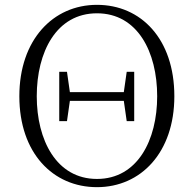

<svg xmlns="http://www.w3.org/2000/svg" viewBox="-20 -759 800 794"><path d="M381 15C563 15 701 -129 701 -361C701 -598 563 -739 381 -739C199 -739 60 -594 60 -361C60 -126 199 15 381 15ZM381 -19C213 -19 132 -180 132 -361C132 -544 213 -704 381 -704C549 -704 630 -544 630 -361C630 -180 549 -19 381 -19ZM504 -258H535V-462H504L492 -378H269L257 -462H225V-258H257L269 -342H492Z"/></svg>

Font: Noto Serif TC ExtraLight
Style: Regular
Weight: 200
Designer: Ryoko NISHIZUKA 西塚涼子 (kana & ideographs); Frank Grießhammer (Latin, Greek & Cyrillic); Wenlong ZHANG 张文龙 (bopomofo); San
Foundry: Adobe
Version: Version 2.001;hotconv 1.1.0;makeotfexe 2.6.0